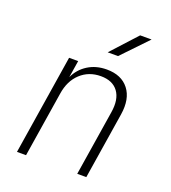

<svg xmlns="http://www.w3.org/2000/svg" viewBox="-142 -890 884 994"><g transform="rotate(20 300.0 -392.5)"><path d="M66 0 153 -550H203L188 -456Q210 -504 254.5 -532Q299 -560 358 -560Q439 -560 479.5 -508Q520 -456 506 -367L448 0H398L455 -360Q467 -434 436.5 -475.5Q406 -517 341 -517Q275 -517 229.5 -475Q184 -433 173 -360L116 0ZM331 -645 459 -785H522L388 -645Z"/></g></svg>

Font: NKDuy Mono Thin
Style: Italic
Weight: 100
Italic angle: -9°
Monospace: yes
Designer: NKDuy
Foundry: NKDuy
Version: Version 2.251; ttfautohint (v1.8.4.7-5d5b)